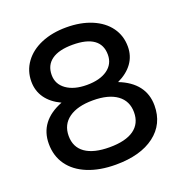

<svg xmlns="http://www.w3.org/2000/svg" viewBox="-129 -822 896 944"><g transform="rotate(-20 319.0 -350.0)"><path d="M43 -200Q43 -259 75 -301.5Q107 -344 171 -369Q120 -393 93.5 -430.5Q67 -468 67 -517Q67 -573 99 -617Q131 -661 188 -685Q245 -709 319 -709Q394 -709 451.5 -685Q509 -661 540.5 -617.5Q572 -574 572 -517Q572 -468 545 -430.5Q518 -393 467 -369Q531 -344 563.5 -301.5Q596 -259 596 -200Q596 -103 522 -47Q448 9 319 9Q235 9 172.5 -16.5Q110 -42 76.5 -89Q43 -136 43 -200ZM466 -513Q466 -565 429 -591.5Q392 -618 319 -618Q247 -618 209.5 -591Q172 -564 172 -513Q172 -465 212 -436.5Q252 -408 319 -408Q387 -408 426.5 -436Q466 -464 466 -513ZM490 -203Q490 -262 445.5 -294.5Q401 -327 319 -327Q238 -327 193 -294.5Q148 -262 148 -203Q148 -144 192 -113Q236 -82 319 -82Q403 -82 446.5 -113Q490 -144 490 -203Z"/></g></svg>

Font: K2D Medium
Style: Regular
Weight: 500
Designer: Katatrad Aksorn Co.,Ltd.
Foundry: Cadson Demak Co.,Ltd.
Version: Version 1.000; ttfautohint (v1.6)